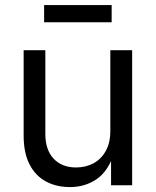

<svg xmlns="http://www.w3.org/2000/svg" viewBox="-20 -742 624 769"><path d="M260.3 7.3Q205.6 7.3 163.6 -15.4Q121.6 -38.1 98.1 -84Q74.7 -129.9 74.7 -198.7V-541H161.6V-205.6Q161.6 -142.1 194.6 -106.7Q227.5 -71.3 284.7 -71.3Q323.7 -71.3 354.7 -88.1Q385.7 -105 403.8 -137.7Q421.9 -170.4 421.9 -217.8V-541H509.3V0H424.8V-130.9H438.5Q413.1 -55.7 366.7 -24.2Q320.3 7.3 260.3 7.3ZM427.2 -721.7V-652.8H156.7V-721.7Z"/></svg>

Font: Inter 17pt
Style: Regular
Weight: 400
Version: Version 4.001;git-66647c0bb